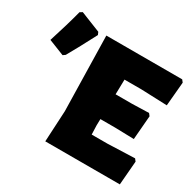

<svg xmlns="http://www.w3.org/2000/svg" viewBox="-155 -854 1029 1017"><g transform="rotate(30 360.0 -346.0)"><path d="M699 -160 710 -146 698 0H242L252 -190L242 -647H706L717 -633L704 -487L545 -493H442L440 -402H539L643 -405L654 -391L642 -245L526 -248H436L435 -210L437 -154H533ZM72 -692 195 -643 202 -627Q148 -523 107 -451L93 -441L-3 -479Q34 -594 57 -683Z"/></g></svg>

Font: Luna Sans Black
Style: Regular
Weight: 900
Designer: Juan Pablo del Peral
Foundry: Huerta Tipografica
Version: Version 2.001; ttfautohint (v1.5)